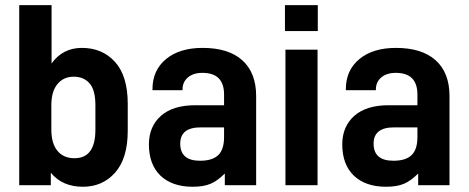

<svg xmlns="http://www.w3.org/2000/svg" viewBox="-20 -710 1797 736"><path d="M174.8 -47.9V0H53.7V-690.4H177.7V-466.8Q220.7 -526.4 293.9 -526.4Q372.1 -526.4 420.9 -472.7Q469.7 -418.9 469.7 -311.5V-209Q469.7 -102.5 420.9 -47.9Q373 5.9 297.9 5.9Q218.8 5.9 174.8 -47.9ZM345.7 -212.9V-306.6Q345.7 -365.2 323.2 -390.6Q300.8 -416 262.7 -416Q223.6 -416 200.2 -387.7Q176.8 -359.4 176.8 -306.6V-212.9Q176.8 -160.2 200.2 -131.8Q223.6 -103.5 265.6 -103.5Q345.7 -103.5 345.7 -212.9Z M908.2 -479.5Q961.9 -431.6 961.9 -341.8V0H841.8V-44.9Q813.5 -16.6 788.1 -5.9Q760.7 5.9 718.8 5.9Q639.6 5.9 594.7 -37.1Q550.8 -80.1 550.8 -156.2Q550.8 -225.6 597.7 -266.6Q643.6 -306.6 728.5 -306.6H838.9V-347.7Q838.9 -430.7 755.9 -430.7Q720.7 -430.7 700.2 -413.1Q679.7 -395.5 679.7 -367.2V-364.3H564.5V-368.2Q564.5 -440.4 616.2 -483.4Q668 -526.4 756.8 -526.4Q855.5 -526.4 908.2 -479.5ZM817.4 -116.2Q838.9 -137.7 838.9 -184.6V-221.7H749Q670.9 -221.7 670.9 -159.2Q670.9 -93.8 747.1 -93.8Q794.9 -93.8 817.4 -116.2Z M1074.2 -519.5H1197.3V0H1074.2ZM1072.3 -690.4H1198.2V-590.8H1072.3Z M1649.4 -479.5Q1703.1 -431.6 1703.1 -341.8V0H1583V-44.9Q1554.7 -16.6 1529.3 -5.9Q1502 5.9 1460 5.9Q1380.9 5.9 1335.9 -37.1Q1292 -80.1 1292 -156.2Q1292 -225.6 1338.9 -266.6Q1384.8 -306.6 1469.7 -306.6H1580.1V-347.7Q1580.1 -430.7 1497.1 -430.7Q1461.9 -430.7 1441.4 -413.1Q1420.9 -395.5 1420.9 -367.2V-364.3H1305.7V-368.2Q1305.7 -440.4 1357.4 -483.4Q1409.2 -526.4 1498 -526.4Q1596.7 -526.4 1649.4 -479.5ZM1558.6 -116.2Q1580.1 -137.7 1580.1 -184.6V-221.7H1490.2Q1412.1 -221.7 1412.1 -159.2Q1412.1 -93.8 1488.3 -93.8Q1536.1 -93.8 1558.6 -116.2Z"/></svg>

Font: Altinn-DIN
Style: DIN-Bold
Weight: 700
Designer: Charles Nix
Foundry: Altinn
Version: Version 2.00